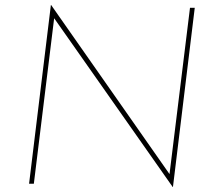

<svg xmlns="http://www.w3.org/2000/svg" viewBox="-20 -733 853 766"><path d="M670 13H669L192 -666L198 -676L115 0H96L183 -713H184L665 -26L655 -28L738 -702H757Z"/></svg>

Font: Josefin Sans Thin Thin
Style: Italic
Weight: 250
Italic angle: -7°
Version: Version 2.000